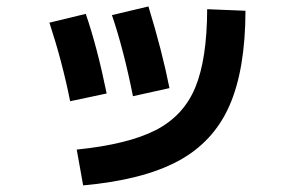

<svg xmlns="http://www.w3.org/2000/svg" viewBox="-20 -580 904 587"><path d="M613.4 -551.9 730.5 -547.1Q730.1 -366.8 681.1 -256.1Q632.2 -145.5 524.5 -87.6Q416.7 -29.7 234.2 -13.2L214.6 -122.7Q371.1 -138.6 456.1 -182.2Q541 -225.8 577 -312.5Q612.9 -399.2 613.4 -551.9ZM131.1 -510.7 242.2 -537.6Q277 -436.6 306.1 -294.2L194.5 -270.5Q170.2 -391.6 131.1 -510.7ZM322.2 -533.8 433.8 -560.3Q475.9 -422.9 498.1 -310.6L386.5 -285.9Q357.8 -429.9 322.2 -533.8Z"/></svg>

Font: Pretendard GOV Variable
Style: Regular
Weight: 400
Designer: Base glyphs from Inter by Rasmus Andersson; Hangul glyphs from Noto Sans CJK(Source Han Sans) by Jang Soo-young and Kang
Foundry: Kil Hyung-jin
Version: Version 1.307;Glyphs 3.2 (3192)